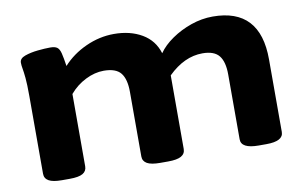

<svg xmlns="http://www.w3.org/2000/svg" viewBox="-61 -643 1197 758"><g transform="rotate(-10 537.0 -264.5)"><path d="M131 2Q95 2 78.5 -7.5Q62 -17 62 -36V-348Q62 -395 59.5 -420.5Q57 -446 54.5 -459Q52 -472 52 -483Q52 -500 74.5 -508Q97 -516 126 -519Q155 -522 176 -522Q195 -522 204 -515.5Q213 -509 217.5 -491Q222 -473 227 -439Q265 -481 320 -506Q375 -531 433 -531Q498 -531 545 -503.5Q592 -476 608 -423Q628 -452 663.5 -476.5Q699 -501 742 -516Q785 -531 829 -531Q1019 -531 1019 -326V-35Q1019 2 951 2H920Q850 2 850 -35V-295Q850 -346 830.5 -370.5Q811 -395 764 -395Q691 -395 626 -331V-36Q626 -17 609.5 -7.5Q593 2 557 2H525Q489 2 472.5 -7.5Q456 -17 456 -36V-295Q456 -346 436.5 -370.5Q417 -395 368 -395Q332 -395 295 -376.5Q258 -358 231 -326V-36Q231 -17 215 -7.5Q199 2 162 2Z"/></g></svg>

Font: Asap Expanded ExtraBold
Style: Regular
Weight: 800
Width: 7
Designer: Pablo Cosgaya
Foundry: Omnibus-Type
Version: Version 3.001; ttfautohint (v1.8.4.7-5d5b)